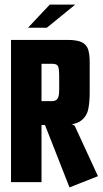

<svg xmlns="http://www.w3.org/2000/svg" viewBox="-20 -794 447 837"><path d="M28 -620H274Q317 -620 337.5 -609.5Q358 -599 364.5 -577.5Q371 -556 371 -524V-387Q371 -351 365 -319.5Q359 -288 334 -268.5Q309 -249 252 -249H161V0H28ZM283 23 173 -257 262 -259 300 -250 306 -245 407 -26ZM205 -353Q224 -353 231 -364Q238 -375 238 -401V-460Q238 -498 232 -507Q226 -516 207 -516H161V-353ZM102 -673 197 -774H308L184 -673Z"/></svg>

Font: Smooch Sans ExtraBold
Style: Regular
Weight: 800
Designer: Robert E. Leuschke
Foundry: Robert E. Leuschke
Version: Version 1.010